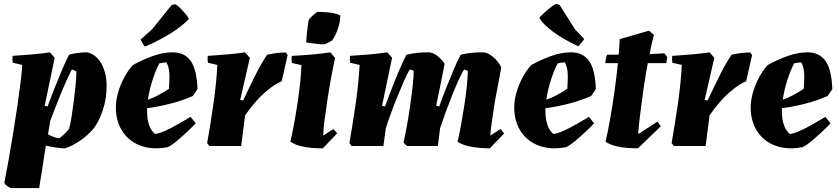

<svg xmlns="http://www.w3.org/2000/svg" viewBox="-20 -742 4264 976"><path d="M35 214Q25 210 16 203.5Q7 197 2 188Q11 143 22.5 78Q34 13 46 -59.5Q58 -132 68 -201.5Q78 -271 85 -326.5Q92 -382 93 -412L45 -423Q42 -440 44 -458Q91 -461 139.5 -465Q188 -469 234 -476L258 -448L207 -204L222 -201Q236 -240 255.5 -289.5Q275 -339 295 -386Q315 -433 331 -464Q374 -476 425 -476Q472 -463 497 -415.5Q522 -368 522 -304Q522 -240 502.5 -181.5Q483 -123 453 -85Q424 -52 385 -25.5Q346 1 310 12Q293 12 264.5 8Q236 4 213 -2Q204 57 195 114.5Q186 172 179 214ZM281 -39Q295 -49 308.5 -61.5Q322 -74 331 -87Q337 -106 343 -143.5Q349 -181 354.5 -224Q360 -267 364 -306Q368 -345 368 -369V-379Q358 -385 345 -389Q335 -369 320 -336.5Q305 -304 289.5 -266Q274 -228 259.5 -191Q245 -154 235 -126L224 -59Q253 -43 281 -39Z M776 12Q716 12 670 -12.5Q624 -37 597.5 -82Q571 -127 569 -189Q568 -225 578.5 -265Q589 -305 609 -343.5Q629 -382 655 -411Q703 -438 756 -457Q809 -476 858 -476Q917 -476 948.5 -433.5Q980 -391 984 -289L960 -254Q903 -229 842.5 -214Q782 -199 728 -192Q727 -177 728 -164Q729 -132 738.5 -105Q748 -78 768 -61Q788 -63 820.5 -77.5Q853 -92 887.5 -112Q922 -132 949 -148L975 -115Q960 -99 934.5 -75Q909 -51 882 -28Q855 -5 833 6Q818 9 803.5 10.5Q789 12 776 12ZM790 -420Q771 -384 755 -334Q739 -284 732 -235Q785 -254 839 -291Q843 -351 840 -378.5Q837 -406 826 -425Q818 -425 808 -423.5Q798 -422 790 -420ZM714 -506 695 -541 753 -593 853 -717 872 -720Q884 -714 901.5 -695.5Q919 -677 933 -659L940 -646Q913 -615 857 -578.5Q801 -542 724 -508Z M1044 0 1033 -15Q1040 -55 1048.5 -106.5Q1057 -158 1065 -214Q1073 -270 1078 -321.5Q1083 -373 1085 -412L1037 -423Q1034 -440 1036 -458Q1083 -461 1131.5 -465Q1180 -469 1226 -476L1250 -448L1201 -234L1216 -231Q1244 -291 1275.5 -354.5Q1307 -418 1338 -464Q1368 -470 1387.5 -472.5Q1407 -475 1434 -475L1442 -462L1412 -329Q1395 -322 1377 -310.5Q1359 -299 1341 -284Q1312 -261 1283 -228.5Q1254 -196 1226 -156L1206 0Z M1512 -411 1464 -422Q1461 -440 1463 -458Q1510 -460 1562 -464.5Q1614 -469 1659 -476L1683 -448Q1674 -406 1663.5 -348.5Q1653 -291 1644 -232.5Q1635 -174 1629 -126Q1623 -78 1623 -53L1675 -86L1694 -64L1621 12Q1597 12 1567 10Q1537 8 1507.5 0.5Q1478 -7 1456 -22Q1465 -59 1475 -113Q1485 -167 1493.5 -225Q1502 -283 1507 -333Q1512 -383 1512 -411ZM1537 -526Q1537 -540 1539 -562.5Q1541 -585 1544 -605.5Q1547 -626 1548 -636Q1550 -644 1560 -654Q1570 -664 1580.5 -672Q1591 -680 1594 -682Q1612 -682 1647.5 -679Q1683 -676 1710 -664Q1710 -633 1698.5 -598Q1687 -563 1669 -537Q1661 -532 1651.5 -527Q1642 -522 1632 -517Q1608 -516 1584.5 -519.5Q1561 -523 1537 -526Z M2470 12Q2447 12 2416.5 9.5Q2386 7 2357 0Q2328 -7 2306 -22Q2315 -59 2324 -108.5Q2333 -158 2341 -210.5Q2349 -263 2353.5 -308.5Q2358 -354 2358 -382Q2349 -386 2339 -389Q2327 -370 2310.5 -333.5Q2294 -297 2276.5 -253Q2259 -209 2243.5 -166Q2228 -123 2217 -90L2206 0H2049Q2039 -8 2031 -18Q2040 -55 2049 -105.5Q2058 -156 2065.5 -209Q2073 -262 2078 -308Q2083 -354 2083 -382Q2074 -386 2063 -389Q2051 -370 2035 -333.5Q2019 -297 2001 -253Q1983 -209 1967 -165.5Q1951 -122 1941 -89L1929 0H1767L1756 -15Q1763 -55 1771.5 -106.5Q1780 -158 1788 -214Q1796 -270 1801 -321.5Q1806 -373 1808 -412L1760 -423Q1757 -440 1759 -458Q1806 -461 1854.5 -465Q1903 -469 1949 -476L1973 -448L1922 -204L1937 -201Q1952 -241 1971 -290.5Q1990 -340 2010 -386.5Q2030 -433 2046 -464Q2078 -471 2103 -473.5Q2128 -476 2157 -476Q2182 -476 2205 -456.5Q2228 -437 2240 -418Q2231 -368 2219.5 -313.5Q2208 -259 2197 -204L2213 -201Q2227 -241 2246.5 -290.5Q2266 -340 2285.5 -386.5Q2305 -433 2322 -464Q2353 -471 2378.5 -473.5Q2404 -476 2432 -476Q2453 -476 2472.5 -463Q2492 -450 2507 -432Q2522 -414 2528 -399Q2521 -359 2512.5 -315Q2504 -271 2496 -228Q2489 -183 2482.5 -139Q2476 -95 2472 -53L2525 -86L2543 -64Z M2801 12Q2741 12 2695 -12.5Q2649 -37 2622.5 -82Q2596 -127 2594 -189Q2593 -225 2603.5 -265Q2614 -305 2634 -343.5Q2654 -382 2680 -411Q2728 -438 2781 -457Q2834 -476 2883 -476Q2942 -476 2973.5 -433.5Q3005 -391 3009 -289L2985 -254Q2928 -229 2867.5 -214Q2807 -199 2753 -192Q2752 -177 2753 -164Q2754 -132 2763.5 -105Q2773 -78 2793 -61Q2813 -63 2845.5 -77.5Q2878 -92 2912.5 -112Q2947 -132 2974 -148L3000 -115Q2985 -99 2959.5 -75Q2934 -51 2907 -28Q2880 -5 2858 6Q2843 9 2828.5 10.5Q2814 12 2801 12ZM2815 -420Q2796 -384 2780 -334Q2764 -284 2757 -235Q2810 -254 2864 -291Q2868 -351 2865 -378.5Q2862 -406 2851 -425Q2843 -425 2833 -423.5Q2823 -422 2815 -420ZM2922 -508 2915 -509Q2841 -544 2793 -579.5Q2745 -615 2724 -646L2723 -654Q2744 -675 2764 -692.5Q2784 -710 2805 -722L2824 -718L2903 -593L2950 -543Z M3223 12Q3200 12 3169.5 10Q3139 8 3109.5 0.5Q3080 -7 3058 -22Q3069 -67 3081 -134Q3093 -201 3103.5 -276Q3114 -351 3121 -421H3057Q3058 -434 3060.5 -446Q3063 -458 3066 -464Q3078 -464 3093 -464Q3108 -464 3125 -464Q3129 -509 3130 -543L3279 -586L3304 -565Q3298 -543 3292.5 -518Q3287 -493 3282 -467Q3304 -468 3323.5 -469Q3343 -470 3357 -471L3372 -452L3367 -421H3273Q3260 -352 3250 -281Q3240 -210 3233 -151.5Q3226 -93 3224 -60L3322 -124L3339 -100Z M3405 0 3394 -15Q3401 -55 3409.5 -106.5Q3418 -158 3426 -214Q3434 -270 3439 -321.5Q3444 -373 3446 -412L3398 -423Q3395 -440 3397 -458Q3444 -461 3492.5 -465Q3541 -469 3587 -476L3611 -448L3562 -234L3577 -231Q3605 -291 3636.5 -354.5Q3668 -418 3699 -464Q3729 -470 3748.5 -472.5Q3768 -475 3795 -475L3803 -462L3773 -329Q3756 -322 3738 -310.5Q3720 -299 3702 -284Q3673 -261 3644 -228.5Q3615 -196 3587 -156L3567 0Z M4003 12Q3943 12 3897 -12.5Q3851 -37 3824.5 -82Q3798 -127 3796 -189Q3795 -225 3805.5 -265Q3816 -305 3836 -343.5Q3856 -382 3882 -411Q3930 -438 3983 -457Q4036 -476 4085 -476Q4144 -476 4175.5 -433.5Q4207 -391 4211 -289L4187 -254Q4130 -229 4069.5 -214Q4009 -199 3955 -192Q3954 -177 3955 -164Q3956 -132 3965.5 -105Q3975 -78 3995 -61Q4015 -63 4047.5 -77.5Q4080 -92 4114.5 -112Q4149 -132 4176 -148L4202 -115Q4187 -99 4161.5 -75Q4136 -51 4109 -28Q4082 -5 4060 6Q4045 9 4030.5 10.5Q4016 12 4003 12ZM4017 -420Q3998 -384 3982 -334Q3966 -284 3959 -235Q4012 -254 4066 -291Q4070 -351 4067 -378.5Q4064 -406 4053 -425Q4045 -425 4035 -423.5Q4025 -422 4017 -420Z"/></svg>

Font: Albura ExtraBold
Style: Italic
Weight: 758
Italic angle: -7°
Designer: Mercedes Jáuregui
Foundry: Omnibus-Type Team
Version: Version 1.000; ttfautohint (v1.8.3)